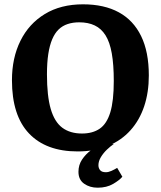

<svg xmlns="http://www.w3.org/2000/svg" viewBox="-20 -686 747 893"><path d="M341.3 18.3Q194.3 18.3 114.9 -65.3Q35.6 -148.8 35.6 -313Q35.6 -416.7 75.1 -496.2Q114.5 -575.8 188.5 -620.8Q262.6 -665.9 366.2 -665.9Q464.4 -665.9 532.5 -628.8Q600.5 -591.8 636.3 -518.3Q672.2 -444.9 672.2 -335.1Q672.2 -256.4 650.6 -191.7Q629 -127 586.8 -80Q544.6 -33 482.7 -7.3Q420.9 18.3 341.3 18.3ZM361.3 -65Q411 -65 443.8 -87.5Q476.5 -109.9 492.9 -163.2Q509.2 -216.5 509.2 -309.4Q509.2 -385.4 499.9 -437.9Q490.6 -490.4 470.8 -521.8Q451 -553.3 420.5 -567.7Q390.1 -582.2 348.5 -582.2Q318.9 -582.2 294.7 -574.2Q270.6 -566.3 252.7 -549Q234.9 -531.8 222.8 -503.4Q210.8 -475.1 204.6 -434.9Q198.4 -394.6 198.4 -340Q198.4 -240 215.9 -179.5Q233.5 -119 269.7 -92Q306 -65 361.3 -65ZM434.2 187Q397.8 187 371.4 168.5Q344.9 150 344.9 113Q344.9 81 361.7 56Q378.5 31 402.9 13Q427.3 -5 451.1 -16H509.1Q493.7 -5.8 477.2 10Q460.6 25.9 449.2 44.8Q437.8 63.7 437.8 82.3Q437.8 95.8 445.6 105.4Q453.5 115 472.3 115Q484.3 115 498.1 108.9Q511.8 102.8 525 94.8L549.1 136Q535.9 152 506 169.5Q476 187 434.2 187Z"/></svg>

Font: Faustina Light
Style: Regular
Weight: 300
Designer: Alfonso Garcia
Foundry: http://www.omnibus-type.com
Version: Version 1.200